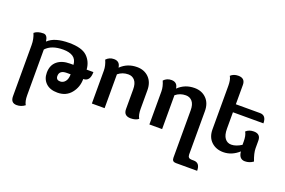

<svg xmlns="http://www.w3.org/2000/svg" viewBox="-111 -1037 2456 1653"><g transform="rotate(20 1117.5 -210.5)"><path d="M406.2 -85Q433.6 -85 452.1 -107.9Q470.7 -130.9 470.7 -173.8H435.5Q368.2 -173.8 368.2 -121.6Q368.2 -85 406.2 -85ZM124 234.4Q68.8 234.4 68.8 172.9V-295.4Q68.8 -351.1 47.9 -399.4Q77.1 -424.8 131.3 -424.8Q167.5 -424.8 174.8 -367.2H176.3Q233.9 -423.8 367.7 -423.8Q483.4 -423.8 532.2 -377.9Q581.1 -332 586.4 -258.8H648.4Q648.4 -172.9 586.4 -172.9Q586.4 -98.1 541 -42.2Q495.6 13.7 416.5 13.7Q348.1 13.7 310.5 -22.5Q272.9 -58.6 272.9 -116.7Q272.9 -185.5 316.7 -222.2Q360.4 -258.8 435.1 -258.8H465.8Q461.9 -308.6 429.2 -330.3Q396.5 -352.1 338.9 -352.1Q231.4 -352.1 180.7 -295.4V123.5Q180.7 178.7 198.7 208.5Q165.5 234.4 124 234.4Z M838.4 -369.6H839.8Q900.4 -428.2 988.3 -428.2Q1054.7 -428.2 1096.7 -386Q1138.7 -343.8 1138.7 -271V-100.1Q1138.7 -75.2 1142.8 -53.2Q1147 -31.2 1156.7 -15.1Q1129.9 5.9 1085 5.9Q1021 5.9 1021 -55.7V-235.8Q1021 -289.6 998.5 -316.4Q976.1 -343.3 939 -343.3Q885.3 -343.3 845.2 -310.1V0H728.5V-302.2Q728.5 -346.2 707 -394.5Q735.4 -424.8 777.3 -424.8Q831.5 -424.8 838.4 -369.6Z M1778.3 234.4H1583Q1547.9 234.4 1547.9 198.7V-235.8Q1547.9 -289.6 1525.4 -316.4Q1502.9 -343.3 1465.8 -343.3Q1412.1 -343.3 1372.1 -310.1V0H1255.4V-302.2Q1255.4 -346.2 1233.9 -394.5Q1262.2 -424.8 1304.2 -424.8Q1358.4 -424.8 1365.2 -369.6H1366.7Q1427.2 -428.2 1515.1 -428.2Q1581.5 -428.2 1623.5 -386Q1665.5 -343.8 1665.5 -271V125.5Q1665.5 161.1 1701.2 161.1H1719.7Q1778.3 161.1 1778.3 234.4Z M1895.5 -344.7V-194.8Q1895.5 -135.7 1917.5 -106.7Q1939.5 -77.6 1976.1 -77.6Q2018.6 -77.6 2068.8 -109.4V-140.1Q2068.8 -165 2064.7 -187Q2060.5 -209 2050.8 -225.1Q2077.6 -251 2121.6 -251Q2184.6 -251 2184.6 -189.5V-120.1Q2184.6 -76.2 2210.9 -7.8Q2176.8 17.1 2135.7 17.1Q2081.5 17.1 2075.2 -51.3Q2010.3 6.8 1933.1 6.8Q1866.7 6.8 1823.5 -33.9Q1780.3 -74.7 1780.3 -147V-545.4Q1780.3 -570.3 1776.4 -592.3Q1772.5 -614.3 1762.7 -630.4Q1789.6 -656.2 1832.5 -656.2Q1895.5 -656.2 1895.5 -594.7V-418H2116.2Q2174.8 -418 2174.8 -344.7Z"/></g></svg>

Font: ALMAS
Style: Bold
Weight: 700
Designer: ALMAS Font/ by Husham Jawad Kadhim, derived from the Bainsely font by/ Paul James MIller
Foundry: High-Logic / Made with FontCreator
Version: Version 1.411;September 19, 2021;FontCreator 14.0.0.2814 32-